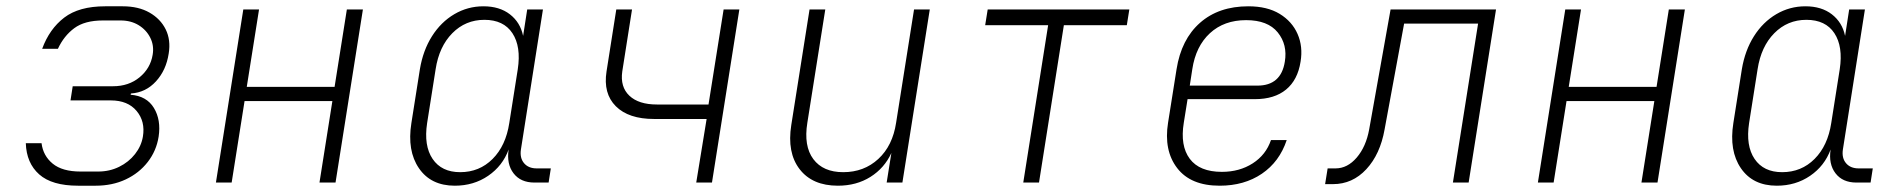

<svg xmlns="http://www.w3.org/2000/svg" viewBox="-20 -580 6040 610"><path d="M228 10Q145 10 104.5 -26Q64 -62 62 -125H112Q117 -85 147.5 -60Q178 -35 236 -35H292Q328 -35 358.5 -50Q389 -65 409 -90.5Q429 -116 434 -146Q442 -194 414 -227.5Q386 -261 332 -261H204L211 -306H339Q389 -306 423.5 -334.5Q458 -363 465 -406Q470 -435 457.5 -460Q445 -485 420.5 -500Q396 -515 363 -515H307Q249 -515 216 -490.5Q183 -466 164 -425H114Q137 -488 184 -524Q231 -560 314 -560H370Q420 -560 455 -540Q490 -520 506.5 -486.5Q523 -453 516 -410Q508 -357 475.5 -321.5Q443 -286 396 -283L395 -279Q446 -275 469 -237Q492 -199 484 -146Q477 -101 449.5 -65.5Q422 -30 379.5 -10Q337 10 284 10Z M666 0 753 -550H803L764 -304H1043L1082 -550H1133L1046 0H995L1036 -259H757L716 0Z M1425 10Q1349 10 1311 -45.5Q1273 -101 1287 -189L1314 -360Q1324 -420 1352.5 -465Q1381 -510 1423.5 -535Q1466 -560 1516 -560Q1567 -560 1600 -534.5Q1633 -509 1642 -466L1655 -550H1705L1635 -105Q1631 -78 1645 -61.5Q1659 -45 1685 -45H1730L1723 0H1678Q1634 0 1611.5 -29.5Q1589 -59 1596 -105Q1577 -53 1531 -21.5Q1485 10 1425 10ZM1442 -33Q1503 -33 1545 -75Q1587 -117 1598 -189L1625 -360Q1636 -432 1608 -474.5Q1580 -517 1519 -517Q1459 -517 1417 -474.5Q1375 -432 1364 -360L1337 -189Q1326 -117 1354.5 -75Q1383 -33 1442 -33Z M2192 0 2225 -202H2058Q1977 -202 1936.5 -242.5Q1896 -283 1907 -353L1938 -550H1988L1957 -353Q1950 -304 1979.5 -276Q2009 -248 2067 -248H2231L2279 -550H2329L2242 0Z M2642 10Q2561 10 2520.5 -42.5Q2480 -95 2494 -183L2552 -550H2602L2545 -190Q2533 -116 2564 -74.5Q2595 -33 2659 -33Q2725 -33 2770.5 -75Q2816 -117 2827 -190L2884 -550H2934L2847 0H2797L2812 -94Q2790 -46 2745.5 -18Q2701 10 2642 10Z M3231 0 3310 -500H3110L3118 -550H3568L3560 -500H3360L3281 0Z M3855 10Q3763 10 3720 -46Q3677 -102 3691 -190L3718 -360Q3733 -455 3792.5 -507.5Q3852 -560 3946 -560Q4006 -560 4045.5 -536Q4085 -512 4102.5 -472Q4120 -432 4112 -384Q4103 -326 4066 -295.5Q4029 -265 3967 -265H3753L3741 -190Q3729 -117 3760 -75.5Q3791 -34 3862 -34Q3918 -34 3960 -61Q4002 -88 4018 -135H4068Q4045 -66 3989 -28Q3933 10 3855 10ZM3760 -308H3975Q4050 -308 4062 -384Q4071 -438 4039.5 -477Q4008 -516 3939 -516Q3869 -516 3824 -474.5Q3779 -433 3768 -360Z M4190 5 4198 -45H4223Q4261 -45 4290.5 -79.5Q4320 -114 4330 -169L4398 -550H4733L4646 0H4596L4676 -505H4441L4379 -169Q4365 -90 4321 -42.5Q4277 5 4215 5Z M4866 0 4953 -550H5003L4964 -304H5243L5282 -550H5333L5246 0H5195L5236 -259H4957L4916 0Z M5625 10Q5549 10 5511 -45.5Q5473 -101 5487 -189L5514 -360Q5524 -420 5552.5 -465Q5581 -510 5623.5 -535Q5666 -560 5716 -560Q5767 -560 5800 -534.5Q5833 -509 5842 -466L5855 -550H5905L5835 -105Q5831 -78 5845 -61.5Q5859 -45 5885 -45H5930L5923 0H5878Q5834 0 5811.5 -29.5Q5789 -59 5796 -105Q5777 -53 5731 -21.5Q5685 10 5625 10ZM5642 -33Q5703 -33 5745 -75Q5787 -117 5798 -189L5825 -360Q5836 -432 5808 -474.5Q5780 -517 5719 -517Q5659 -517 5617 -474.5Q5575 -432 5564 -360L5537 -189Q5526 -117 5554.5 -75Q5583 -33 5642 -33Z"/></svg>

Font: JetBrains Mono Thin
Style: Italic
Weight: 100
Italic angle: -9°
Monospace: yes
Designer: Philipp Nurullin, Konstantin Bulenkov
Foundry: JetBrains
Version: Version 2.305; ttfautohint (v1.8.4.7-5d5b)